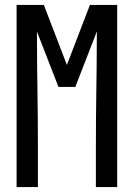

<svg xmlns="http://www.w3.org/2000/svg" viewBox="-20 -755 540 775"><path d="M47 0V-735H157L250 -493L343 -735H453V0H367V-147Q367 -211 367.5 -275.5Q368 -340 369 -404L370 -478Q370 -515 370.5 -553Q371 -591 371 -628L284 -404H216L129 -628Q129 -591 129.5 -553Q130 -515 130 -478L131 -404Q132 -340 132.5 -275.5Q133 -211 133 -147V0Z"/></svg>

Font: Iosevka Term Curly Medium
Style: Regular
Weight: 500
Designer: Belleve Invis
Foundry: Belleve Invis
Version: Version 32.3.0